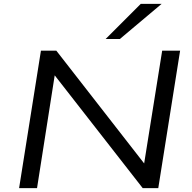

<svg xmlns="http://www.w3.org/2000/svg" viewBox="-20 -965 987 985"><path d="M78 0 190 -705H269L727 -117H718L812 -705H904L792 0H712L254 -587H262L170 0ZM522 -765 702 -945H809L595 -765Z"/></svg>

Font: Nunito Sans 10pt Expanded
Style: Italic
Weight: 400
Width: 7
Italic angle: -9°
Designer: Vernon Adams
Foundry: Vernon Adams
Version: Version 3.101;gftools[0.9.27]